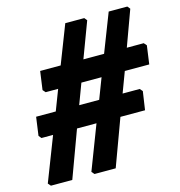

<svg xmlns="http://www.w3.org/2000/svg" viewBox="-123 -829 1017 1085"><g transform="rotate(-15 385.0 -287.0)"><path d="M282 130 381 -128H267L166 146H41L27 130L127 -128H59L46 -144L61 -252H176L222 -372H149L135 -388L150 -496H270L357 -720H468L481 -704L403 -496H524L611 -720H720L733 -704L657 -496H756L770 -480L755 -372H612L567 -252H667L681 -236L665 -128H521L420 146H296ZM358 -372 313 -252H430L476 -372Z"/></g></svg>

Font: Chau Philomene One
Style: Italic
Weight: 400
Designer: Vicente Lamonaca
Foundry: TipoType
Version: Version 1.002